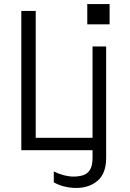

<svg xmlns="http://www.w3.org/2000/svg" viewBox="-20 -740 640 946"><path d="M85 0V-686H156V-61H436V-511H503V38Q503 114 461.5 150Q420 186 355 186Q325 186 295.5 178.5Q266 171 245 158V105Q267 116 293.5 123Q320 130 342 130Q366 130 387.5 124Q409 118 422.5 98Q436 78 436 38V0ZM410 -620V-720H520V-620Z"/></svg>

Font: Chivo Mono Medium ExtraLight
Style: Regular
Weight: 250
Monospace: yes
Version: Version 1.008